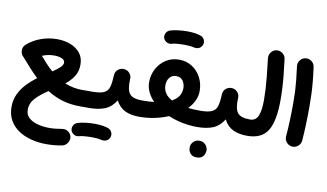

<svg xmlns="http://www.w3.org/2000/svg" viewBox="-97 -901 2558 1501"><g transform="rotate(10 1181.5 -151.0)"><path d="M25.9 139.2Q25.9 82.5 47.9 36.4Q69.8 -9.8 106 -47.6Q142.1 -85.4 184.1 -116.7Q149.4 -149.4 116 -186.5Q82.5 -223.6 49.3 -261.7Q43.9 -266.1 40 -271.5Q31.7 -283.7 29.3 -299.3Q26.9 -312.5 30 -325.9Q33.2 -339.4 43.5 -351.1Q46.9 -355.5 50.8 -358.9Q99.1 -400.4 160.2 -422.1Q221.2 -443.8 286.1 -443.8Q343.8 -443.8 392.3 -425.3Q440.9 -406.7 470.2 -370.1Q499.5 -333.5 499.5 -278.3Q499.5 -224.6 474.1 -185.3Q448.7 -146 408.7 -113.8Q440.4 -100.6 475.8 -93.5Q511.2 -86.4 552.2 -86.4H552.7Q578.6 -86.4 597.9 -67.6Q617.2 -48.8 617.2 -22Q617.2 4.9 597.9 23.7Q578.6 42.5 552.7 42.5H552.2Q472.7 42.5 408.4 22.5Q344.2 2.4 289.6 -32.7Q230 6.8 192.4 46.6Q154.8 86.4 154.8 139.2Q154.8 180.2 183.1 204.6Q211.4 229 254.9 239.7Q298.3 250.5 343.3 250.5Q390.6 250.5 444.8 240.7Q475.1 235.4 496.6 252.9Q518.1 270.5 521 296.4Q523.4 319.3 508.1 341.1Q492.7 362.8 468.3 367.7Q436 374 404.8 376.7Q373.5 379.4 343.3 379.4Q280.8 379.4 223.6 364.7Q166.5 350.1 122.1 320.6Q77.6 291 51.8 245.8Q25.9 200.7 25.9 139.2ZM286.1 -314Q235.8 -314 190.4 -294.9Q215.3 -265.6 240.2 -238.8Q265.1 -211.9 292 -189Q329.6 -213.9 350.1 -233.9Q370.6 -253.9 370.6 -271Q370.6 -293.9 344.7 -304Q318.8 -314 286.1 -314Z M487.8 -22Q487.8 -48.8 506.8 -67.9Q525.9 -86.9 552.7 -86.9H626Q652.8 -86.9 672.1 -67.9Q691.4 -48.8 691.4 -22Q691.4 4.9 672.1 23.7Q652.8 42.5 626 42.5H552.7Q525.9 42.5 506.8 23.7Q487.8 4.9 487.8 -22Z M561 -22Q561 -48.8 580.1 -67.9Q599.1 -86.9 626 -86.9Q689.9 -86.9 720.2 -101.6Q750.5 -116.2 760 -150.1Q769.5 -184.1 771.5 -242.7Q773.4 -272.5 793.9 -289.1Q814.5 -305.7 841.3 -304.2Q868.7 -302.2 886.2 -281.7Q903.8 -261.2 901.4 -235.4Q897 -153.8 921.6 -120.4Q946.3 -86.9 1021.5 -86.9H1022Q1048.8 -86.9 1067.6 -67.9Q1086.4 -48.8 1086.4 -22Q1086.4 4.9 1067.6 23.7Q1048.8 42.5 1022 42.5H1021.5Q955.1 42.5 908.7 20.3Q862.3 -2 835.4 -54.7Q800.3 1.5 749.5 22Q698.7 42.5 626 42.5Q599.1 42.5 580.1 23.7Q561 4.9 561 -22ZM520 238.3Q514.6 218.3 524.7 199.5Q534.7 180.7 555.7 173.8Q583 165.5 619.1 161.1Q655.3 156.7 690.4 156.7Q726.1 156.7 755.1 161.4Q784.2 166 804.2 174.3Q825.2 186 830.8 208.7Q836.4 231.4 823.2 250.5Q812.5 265.6 797.4 270.8Q782.2 275.9 765.6 272.5Q733.4 264.2 690.4 264.2Q657.2 264.2 629.6 266.4Q602.1 268.6 585 273.9Q564.5 279.8 545.4 269Q526.4 258.3 520 238.3Z M957.5 -22Q957.5 -48.8 976.3 -67.9Q995.1 -86.9 1022 -86.9Q1074.2 -86.9 1117.7 -91.8Q1086.9 -123.5 1069.3 -160.4Q1051.8 -197.3 1051.8 -237.3Q1051.8 -296.9 1078.1 -345.5Q1104.5 -394 1150.1 -422.9Q1195.8 -451.7 1253.4 -451.7Q1311.5 -451.7 1356.4 -422.9Q1401.4 -394 1427.2 -345.2Q1453.1 -296.4 1453.1 -236.8Q1453.1 -196.8 1435.5 -159.9Q1418 -123 1387.2 -91.8Q1430.7 -86.9 1482.4 -86.9H1482.9Q1509.8 -86.9 1528.6 -67.9Q1547.4 -48.8 1547.4 -22Q1547.4 4.9 1528.6 23.7Q1509.8 42.5 1482.9 42.5H1482.4Q1421.4 42.5 1362.5 30.5Q1303.7 18.6 1252 -3.4Q1200.7 18.6 1141.8 30.5Q1083 42.5 1022 42.5Q995.1 42.5 976.3 23.7Q957.5 4.9 957.5 -22ZM1181.2 -237.3Q1181.2 -166 1252.4 -127.9Q1323.7 -166 1323.7 -236.8Q1323.7 -272.9 1305.2 -297.1Q1286.6 -321.3 1253.4 -321.3Q1220.2 -321.3 1200.7 -297.4Q1181.2 -273.4 1181.2 -237.3ZM1107.4 -599.1Q1102.1 -619.1 1112.1 -637.9Q1122.1 -656.7 1143.1 -663.6Q1170.4 -671.9 1206.5 -676.3Q1242.7 -680.7 1277.8 -680.7Q1313.5 -680.7 1342.5 -676Q1371.6 -671.4 1391.6 -663.1Q1412.6 -651.4 1418.2 -628.7Q1423.8 -606 1410.6 -586.9Q1399.9 -571.8 1384.8 -566.7Q1369.6 -561.5 1353 -564.9Q1320.8 -573.2 1277.8 -573.2Q1244.6 -573.2 1217 -571Q1189.5 -568.8 1172.4 -563.5Q1151.9 -557.6 1132.8 -568.4Q1113.8 -579.1 1107.4 -599.1Z M1418 -22Q1418 -48.8 1437 -67.9Q1456.1 -86.9 1482.9 -86.9Q1546.9 -86.9 1577.1 -101.6Q1607.4 -116.2 1616.9 -150.1Q1626.5 -184.1 1628.4 -242.7Q1630.4 -272.5 1650.9 -289.1Q1671.4 -305.7 1698.2 -304.2Q1725.6 -302.2 1743.2 -281.7Q1760.7 -261.2 1758.3 -235.4Q1753.9 -153.8 1778.6 -120.4Q1803.2 -86.9 1878.4 -86.9H1878.9Q1905.8 -86.9 1924.6 -67.9Q1943.4 -48.8 1943.4 -22Q1943.4 4.9 1924.6 23.7Q1905.8 42.5 1878.9 42.5H1878.4Q1812 42.5 1765.6 20.3Q1719.2 -2 1692.4 -54.7Q1657.2 1.5 1606.4 22Q1555.7 42.5 1482.9 42.5Q1456.1 42.5 1437 23.7Q1418 4.9 1418 -22ZM1452.6 209.5Q1452.6 184.6 1471.2 164.8Q1489.7 145 1518.6 145Q1539.1 145 1553.5 153.8Q1567.9 162.6 1576.2 175.3Q1586.4 192.9 1586.4 210Q1586.4 223.1 1580.6 239Q1574.7 254.9 1560.3 266.1Q1545.9 277.3 1519 277.3Q1491.7 277.3 1477.5 265.6Q1463.4 253.9 1457.5 238.8Q1452.6 225.6 1452.6 209.5Z M1814.5 -22Q1814.5 -48.8 1833.3 -67.9Q1852.1 -86.9 1878.9 -86.9Q1923.3 -86.9 1941.9 -128.7Q1960.4 -170.4 1960.4 -255.9Q1960.4 -295.4 1958 -338.9Q1955.6 -382.3 1950 -440.4Q1944.3 -498.5 1934.1 -582.5Q1931.2 -608.9 1947.3 -630.6Q1963.4 -652.3 1989.7 -655.8Q2016.1 -659.2 2037.8 -642.8Q2059.6 -626.5 2063 -600.1Q2071.8 -531.2 2077.4 -476.8Q2083 -422.4 2085.4 -374.8Q2087.9 -327.1 2087.9 -278.8Q2087.9 -108.9 2040.3 -33.2Q1992.7 42.5 1878.9 42.5Q1852.1 42.5 1833.3 23.7Q1814.5 4.9 1814.5 -22Z M2168.5 -560.5Q2165 -586.9 2181.4 -608.6Q2197.8 -630.4 2224.1 -633.8Q2250.5 -637.2 2272.2 -620.8Q2293.9 -604.5 2297.4 -578.1Q2306.2 -514.2 2310.8 -465.1Q2315.4 -416 2317.4 -369.6Q2319.3 -323.2 2319.3 -266.1Q2319.3 -196.8 2316.9 -126.2Q2314.5 -55.7 2309.6 4.9Q2307.1 31.2 2286.4 48.8Q2265.6 66.4 2238.8 64Q2212.4 61.5 2195.1 41Q2177.7 20.5 2179.7 -5.9Q2185.1 -66.4 2187.5 -136Q2189.9 -205.6 2189.9 -272.9Q2189.9 -324.7 2188 -366Q2186 -407.2 2181.4 -452.4Q2176.8 -497.6 2168.5 -560.5Z"/></g></svg>

Font: Mikhak Bold
Style: Regular
Weight: 700
Designer: Amin Abedi
Version: Version 3.3